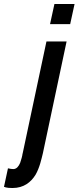

<svg xmlns="http://www.w3.org/2000/svg" viewBox="-80 -755 394 963"><path d="M193 -735H294L272 -634H171ZM254 -547 135 14C128 42 119 86 98 122C75 159 39 188 -17 188C-33 188 -44 187 -51 185C-53 184 -55 184 -56 183C-57 183 -59 183 -60 182L-40 89C-39 90 -37 90 -36 90C-35 90 -33 90 -32 91C-25 92 -20 93 -13 93C3 93 14 79 21 62C24 54 26 45 29 36C30 31 31 27 32 23C32 20 33 16 34 13L153 -547Z"/></svg>

Font: League Gothic Italic
Style: Regular
Weight: 400
Designer: Tyler Finck
Foundry: The League of Moveable Type
Version: Version 1.001;PS 001.001;hotconv 1.0.56;makeotf.lib2.0.21325